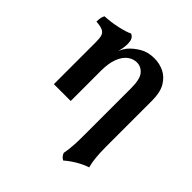

<svg xmlns="http://www.w3.org/2000/svg" viewBox="-191 -607 992 992"><g transform="rotate(45 305.5 -111.0)"><path d="M421 245Q411 240 404.5 232Q398 224 395 215Q398 200 400 184Q402 168 403.5 142.5Q405 117 405 75V-267Q405 -333 384 -358Q363 -383 332 -383Q305 -383 282 -365.5Q259 -348 245 -312Q231 -276 231 -220V0H108V-307Q108 -334 103.5 -350Q99 -366 83.5 -374Q68 -382 35 -384Q35 -398 37 -410.5Q39 -423 45 -433Q90 -435 135.5 -445Q181 -455 205 -467Q218 -462 224.5 -450Q231 -438 231 -415Q231 -405 229 -389.5Q227 -374 222 -357Q226 -365 231.5 -375.5Q237 -386 245 -396Q266 -421 300 -441.5Q334 -462 381 -462Q419 -462 452 -446Q485 -430 506 -394.5Q527 -359 527 -299V40Q527 84 530.5 117.5Q534 151 541 175Q510 185 478 204Q446 223 421 245Z"/></g></svg>

Font: Vollkorn SemiBold
Style: Regular
Weight: 600
Designer: Friedrich Althausen
Foundry: Friedrich Althausen
Version: Version 5.000